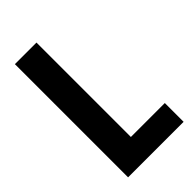

<svg xmlns="http://www.w3.org/2000/svg" viewBox="-213 -756 824 824"><g transform="rotate(-45 199.5 -343.5)"><path d="M50 0V-687H181V-114H387V0Z"/></g></svg>

Font: Archivo ExtraCondensed
Style: Bold
Weight: 700
Width: 2
Designer: Hector Gatti
Foundry: Omnibus-Type
Version: Version 2.001